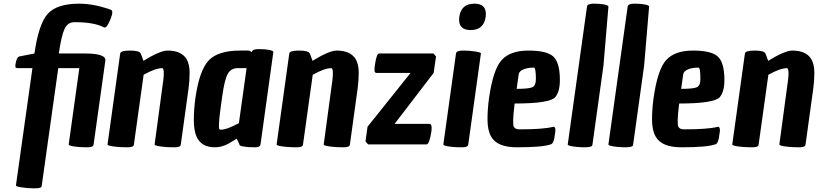

<svg xmlns="http://www.w3.org/2000/svg" viewBox="-20 -788 4465 1048"><path d="M77 -416Q64 -416 64 -424V-434Q70 -476 86 -480L168 -496Q191 -658 241 -713Q291 -768 413 -768Q481 -768 558 -744Q583 -736 586 -734H587Q593 -730 593 -719.5Q593 -709 583.5 -684.5Q574 -660 564.5 -647Q555 -634 546 -639Q494 -667 387 -667Q349 -667 332 -629.5Q315 -592 301 -496H444Q560 -496 555 -457L491 0Q490 6 488 8Q482 16 455 16Q428 16 406 14Q353 9 355 0L413 -416H298L208 224Q207 230 206 232Q201 240 167 240Q133 240 99.5 235Q66 230 67 224L157 -416Z M895 -512Q969 -512 998 -466Q1015 -437 1015 -392Q1015 -347 1009 -304L967 0Q966 6 964 8Q958 16 930.5 16Q903 16 880 14Q822 9 824 0L865 -304Q874 -360 874 -388Q874 -416 865 -416Q829 -416 764 -380L711 0Q710 6 708 8Q702 16 674.5 16Q647 16 624 14Q565 9 567 0L636 -496Q638 -512 689.5 -512Q741 -512 748 -496Q748 -494 749 -494L763 -456Q854 -512 895 -512Z M1152 16Q1078 16 1052 -44Q1038 -78 1038 -133.5Q1038 -189 1047 -256Q1069 -406 1120 -459Q1171 -512 1291 -512H1339L1355 -504Q1357 -520 1392 -520Q1427 -520 1449.5 -515.5Q1472 -511 1472 -504L1402 0Q1401 6 1399 8Q1393 16 1370 16Q1347 16 1336 15Q1325 14 1316 12.5Q1307 11 1300 10Q1285 6 1287 0L1272 -31Q1241 -12 1227 -4Q1191 16 1152 16ZM1183 -80Q1219 -80 1284 -116L1326 -416H1278Q1241 -416 1223.5 -385.5Q1206 -355 1193 -263Q1180 -171 1177.5 -143.5Q1175 -116 1175 -98Q1175 -80 1183 -80Z M1818 -512Q1892 -512 1921 -466Q1938 -437 1938 -392Q1938 -347 1932 -304L1890 0Q1889 6 1887 8Q1881 16 1853.5 16Q1826 16 1803 14Q1745 9 1747 0L1788 -304Q1797 -360 1797 -388Q1797 -416 1788 -416Q1752 -416 1687 -380L1634 0Q1633 6 1631 8Q1625 16 1597.5 16Q1570 16 1547 14Q1488 9 1490 0L1559 -496Q1561 -512 1612.5 -512Q1664 -512 1671 -496Q1671 -494 1672 -494L1686 -456Q1777 -512 1818 -512Z M2035 -390Q2024 -390 2024 -406.5Q2024 -423 2028 -443Q2036 -496 2050 -496H2346L2360 -480L2347 -390L2134 -112H2324Q2336 -112 2336 -89Q2336 -82 2335 -72Q2324 -2 2309 0H1989L1975 -16L1986 -96L2221 -390Z M2469 -496Q2471 -512 2507 -512Q2543 -512 2574.5 -507Q2606 -502 2605 -496L2536 0Q2535 6 2533 8Q2527 16 2500 16Q2473 16 2451 14Q2398 9 2400 0ZM2569 -768Q2632 -768 2632 -712Q2632 -705 2631 -696Q2621 -624 2549 -624Q2486 -624 2486 -680Q2486 -687 2487 -696Q2497 -768 2569 -768Z M2801 16Q2694 16 2661 -42Q2641 -77 2641 -134.5Q2641 -192 2649 -250Q2671 -408 2718 -460Q2765 -512 2865 -512Q2965 -512 3000.5 -479Q3036 -446 3036 -351Q3036 -288 3011 -258Q2981 -223 2789 -223Q2781 -155 2781 -132.5Q2781 -110 2782 -104Q2787 -82 2815 -82Q2944 -82 2996 -95Q2997 -95 3000.5 -96Q3004 -97 3007 -94Q3015 -85 3009 -56Q3004 -4 2986 0Q2942 16 2801 16ZM2905 -356Q2905 -419 2894 -419Q2860 -419 2836.5 -409Q2813 -399 2811 -381L2800 -303Q2869 -303 2887 -312.5Q2905 -322 2905 -356Z M3130 14Q3077 9 3079 0L3184 -752Q3186 -768 3221 -768Q3256 -768 3278.5 -763.5Q3301 -759 3301 -752L3274 -431L3214 0Q3213 6 3211 8.5Q3209 11 3199.5 13.5Q3190 16 3170.5 16Q3151 16 3130 14Z M3352 14Q3299 9 3301 0L3406 -752Q3408 -768 3443 -768Q3478 -768 3500.5 -763.5Q3523 -759 3523 -752L3496 -431L3436 0Q3435 6 3433 8.5Q3431 11 3421.5 13.5Q3412 16 3392.5 16Q3373 16 3352 14Z M3699 16Q3592 16 3559 -42Q3539 -77 3539 -134.5Q3539 -192 3547 -250Q3569 -408 3616 -460Q3663 -512 3763 -512Q3863 -512 3898.5 -479Q3934 -446 3934 -351Q3934 -288 3909 -258Q3879 -223 3687 -223Q3679 -155 3679 -132.5Q3679 -110 3680 -104Q3685 -82 3713 -82Q3842 -82 3894 -95Q3895 -95 3898.5 -96Q3902 -97 3905 -94Q3913 -85 3907 -56Q3902 -4 3884 0Q3840 16 3699 16ZM3803 -356Q3803 -419 3792 -419Q3758 -419 3734.5 -409Q3711 -399 3709 -381L3698 -303Q3767 -303 3785 -312.5Q3803 -322 3803 -356Z M4305 -512Q4379 -512 4408 -466Q4425 -437 4425 -392Q4425 -347 4419 -304L4377 0Q4376 6 4374 8Q4368 16 4340.5 16Q4313 16 4290 14Q4232 9 4234 0L4275 -304Q4284 -360 4284 -388Q4284 -416 4275 -416Q4239 -416 4174 -380L4121 0Q4120 6 4118 8Q4112 16 4084.5 16Q4057 16 4034 14Q3975 9 3977 0L4046 -496Q4048 -512 4099.5 -512Q4151 -512 4158 -496Q4158 -494 4159 -494L4173 -456Q4264 -512 4305 -512Z"/></svg>

Font: Chau Philomene One
Style: Italic
Weight: 400
Designer: Vicente Lamonaca
Foundry: TipoType
Version: Version 1.001